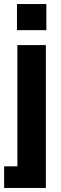

<svg xmlns="http://www.w3.org/2000/svg" viewBox="-29 -721 300 941"><path d="M-8.8 200.2V94.2H56.2V-500H195.8V200.2ZM54.2 -573.2H198.2V-701.2H54.2Z"/></svg>

Font: TASA Orbiter Text
Style: Bold
Weight: 700
Designer: Weizhong Zhang
Version: Version 1.000;Glyphs 3.1.2 (3151)